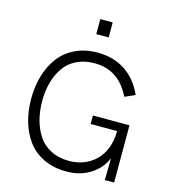

<svg xmlns="http://www.w3.org/2000/svg" viewBox="-129 -996 991 1110"><g transform="rotate(15 367.0 -441.0)"><path d="M333 -802.2V-892.1H407.2V-802.2ZM370.1 9.8Q293.9 9.8 234.9 -18.3Q175.8 -46.4 139.4 -95.5Q103 -144.5 84.5 -207.8Q65.9 -271 65.9 -345.2Q65.9 -418.9 84.7 -482.4Q103.5 -545.9 140.1 -595.2Q176.8 -644.5 235.6 -672.9Q294.4 -701.2 369.1 -701.2Q464.8 -701.2 534.9 -655Q605 -608.9 644 -521L583 -494.1Q513.7 -637.2 368.2 -637.2Q307.1 -637.2 260.5 -614Q213.9 -590.8 186.3 -550.3Q158.7 -509.8 144.8 -459.2Q130.9 -408.7 130.9 -350.1Q130.9 -288.6 144.8 -236.3Q158.7 -184.1 186.5 -142.3Q214.4 -100.6 261.5 -76.9Q308.6 -53.2 370.1 -53.2Q416.5 -53.2 456.8 -68.8Q497.1 -84.5 527.8 -114Q558.6 -143.6 576.4 -189.5Q594.2 -235.4 594.2 -292H436V-342.8H654.8V0H599.1L601.1 -132.8Q580.1 -74.2 518.6 -32.2Q457 9.8 370.1 9.8Z"/></g></svg>

Font: HK Grotesk Light
Style: Regular
Weight: 300
Designer: Alfredo Marco Pradil and Stefan Peev
Foundry: Hanken Design Co.
Version: Version 1.045;PS 001.045;hotconv 1.0.88;makeotf.lib2.5.64775